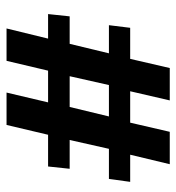

<svg xmlns="http://www.w3.org/2000/svg" viewBox="4 -543 539 587"><g transform="rotate(90 273.5 -249.5)"><path d="M98 -127H23L30 -193H114L143 -313H57L65 -378H160L188 -499H287L259 -378H355L383 -499H482L453 -378H536L527 -313H435L408 -193H496L489 -127H392L362 0H263L293 -127H196L166 0H67ZM307 -193 336 -313H240L213 -193Z"/></g></svg>

Font: Rasa
Style: Bold Italic
Weight: 700
Italic angle: -7.10001°
Designer: Anna Giedrys (Yrsa+Rasa design), David Brezina (Yrsa art-direction, Rasa art-direction, design)
Foundry: Rosetta Type Foundry
Version: Version 2.004